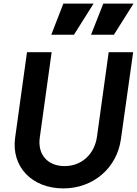

<svg xmlns="http://www.w3.org/2000/svg" viewBox="-20 -1035 762 1067"><path d="M332 12C499 12 630 -102 652 -262L720 -745H584L519 -276C505 -175 431 -112 339 -112C245 -112 188 -176 201 -270L267 -745H130L64 -269C42 -109 157 12 332 12ZM265 -842H391L500 -1015H332ZM486 -842H613L722 -1015H554Z"/></svg>

Font: Mluvka Bold
Style: Italic
Weight: 700
Italic angle: -8°
Designer: Modified by Jiří Krblich, Original typeface by Gumpita Rahayu
Foundry: Gumpita Rahayu & Jiří Krblich
Version: Version 2.000;Glyphs 3.1.1 (3134)